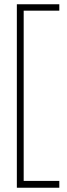

<svg xmlns="http://www.w3.org/2000/svg" viewBox="-20 -755 313 900"><path d="M59 125V-735H258V-705H91V93H258V125Z"/></svg>

Font: AXENEO7
Style: Regular
Weight: 400
Designer: Hector Gatti, Simon Guibord
Foundry: Omnibus-Type, Jean-Christophe Thérien
Version: Version 1.000